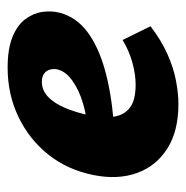

<svg xmlns="http://www.w3.org/2000/svg" viewBox="-12 -472 499 516"><g transform="rotate(90 238.0 -213.5)"><path d="M161 16Q111 16 79 3Q47 -10 31 -31.5Q15 -53 11.5 -77.5Q8 -102 14 -125Q26 -169 65.5 -198.5Q105 -228 167.5 -245.5Q230 -263 310 -269L327 -198Q292 -197 257 -186.5Q222 -176 197 -158.5Q172 -141 166 -118Q164 -108 166.5 -98Q169 -88 177.5 -82Q186 -76 199 -76Q222 -76 239.5 -92.5Q257 -109 269.5 -138.5Q282 -168 290 -206Q297 -242 293 -269.5Q289 -297 269 -312.5Q249 -328 207 -328Q180 -328 148.5 -319.5Q117 -311 87 -293L50 -368Q88 -397 125 -413.5Q162 -430 196.5 -436.5Q231 -443 259 -443Q332 -443 379 -413Q426 -383 444.5 -331.5Q463 -280 450 -215Q436 -145 395 -93.5Q354 -42 293.5 -13Q233 16 161 16Z"/></g></svg>

Font: Ysabeau Black
Style: Italic
Weight: 900
Italic angle: -12°
Version: Version 2.000;gftools[0.9.27.dev2+g8671c4b]